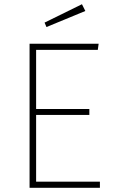

<svg xmlns="http://www.w3.org/2000/svg" viewBox="-20 -889 533 909"><path d="M447 -682 443 -653H151V-373H403V-345H151V-29H453V0H120V-682ZM368 -869 384 -837 200 -761 191 -782Z"/></svg>

Font: Firava
Style: Regular
Weight: 400
Designer: Carrois Corporate & Edenspiekermann AG
Foundry: Greg Finn Gibson
Version: Version 5.000